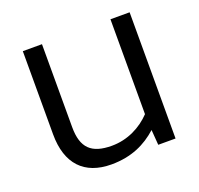

<svg xmlns="http://www.w3.org/2000/svg" viewBox="-102 -651 800 772"><g transform="rotate(-20 298.5 -265.0)"><path d="M70 -540V-184C70 -58 134 10 250 10C336 10 398 -20 448 -65L453 0H527V-540H445V-134C404 -91 345 -60 277 -60C190 -60 152 -96 152 -185V-540Z"/></g></svg>

Font: Kanit Light
Style: Regular
Weight: 300
Designer: Katatrad Team
Foundry: CadsonDemak
Version: Version 1.000;PS 001.000;hotconv 1.0.88;makeotf.lib2.5.64775